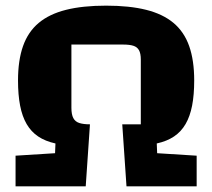

<svg xmlns="http://www.w3.org/2000/svg" viewBox="-20 -660 752 680"><path d="M232.9 -502.2V-278.3Q232.9 -254.5 239.7 -241.7Q246.5 -228.9 261.1 -224.3Q275.6 -219.7 298.6 -219.7L283.6 0H35.1V-108.6L175 -117.4L176.4 -151.9Q140.2 -159.9 115.2 -176.7Q90.2 -193.5 74.4 -220.6Q58.6 -247.8 51.2 -286Q43.8 -324.2 43.8 -375Q43.8 -446.4 61.6 -496.8Q79.4 -547.3 117.2 -578.9Q154.9 -610.4 214 -625.2Q273 -640 355.8 -640Q438.6 -640 497.6 -625.2Q556.7 -610.4 594.4 -578.9Q632.2 -547.3 650 -496.8Q667.8 -446.4 667.8 -375Q667.8 -324.2 660.4 -286Q653 -247.8 637.2 -220.6Q621.4 -193.5 596.4 -176.7Q571.4 -159.9 535.2 -151.9L536.6 -117.4L676.5 -108.6V0H428L413 -219.7H478.7V-449.1Q478.7 -470.5 472.3 -482.1Q465.8 -493.7 452.3 -497.9Q438.9 -502.2 416.1 -502.2Z"/></svg>

Font: Changa
Style: Regular
Weight: 400
Designer: Eduardo Rodriguez Tunni
Foundry: Eduardo Rodriguez Tunni
Version: Version 3.003